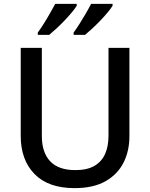

<svg xmlns="http://www.w3.org/2000/svg" viewBox="-20 -961 776 991"><path d="M648 -258Q648 -181 617 -120.5Q586 -60 523.5 -25Q461 10 365 10Q229 10 158 -63Q87 -136 87 -259V-714H196V-259Q196 -174 239 -128.5Q282 -83 369 -83Q430 -83 467.5 -105Q505 -127 522.5 -166.5Q540 -206 540 -260V-714H648ZM561 -931Q553 -918 536.5 -898Q520 -878 499 -856Q478 -834 457 -814.5Q436 -795 419 -781H360V-793Q374 -812 390.5 -838Q407 -864 423 -891.5Q439 -919 450 -941H561ZM376 -931Q368 -918 351.5 -898Q335 -878 314 -856Q293 -834 272 -814.5Q251 -795 234 -781H175V-793Q189 -812 205.5 -838Q222 -864 237.5 -891.5Q253 -919 265 -941H376Z"/></svg>

Font: Noto Sans Khmer Medium
Style: Regular
Weight: 500
Version: Version 2.003